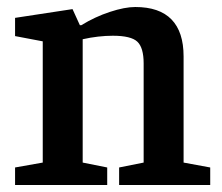

<svg xmlns="http://www.w3.org/2000/svg" viewBox="-20 -528 633 548"><path d="M23 0V-50L102 -64V-410L23 -425V-477L187 -502L208 -456H212Q251 -480 293.5 -494Q336 -508 366 -508Q435 -508 469.5 -472.5Q504 -437 504 -367V-64L580 -50V0H320V-50L390 -64V-347Q390 -392 372 -409Q354 -426 302 -426Q282 -426 260 -423.5Q238 -421 216 -416V-64L286 -50V0Z"/></svg>

Font: Faustina Light SemiBold
Style: Regular
Weight: 600
Version: Version 1.200